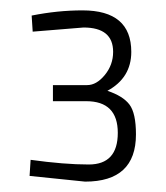

<svg xmlns="http://www.w3.org/2000/svg" viewBox="-20 -819 320 370"><path d="M37 -480 39 -511Q104 -502 151 -502Q207 -502 207 -563Q207 -624 146 -624H82V-655H148Q166 -655 182 -674.5Q198 -694 198 -719Q198 -766 141 -766L43 -758L41 -789Q91 -799 139 -799Q233 -799 233 -719Q233 -669 187 -644Q217 -634 229.5 -617.5Q242 -601 242 -560Q242 -469 144 -469Z"/></svg>

Font: Cairo ExtraLight
Style: Regular
Weight: 250
Designer: Mohamed Gaber, the designers of Titillium
Foundry: Kief Type Foundry
Version: Version 2.009; ttfautohint (v1.5.33-1714) -l 8 -r 50 -G 200 